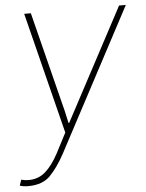

<svg xmlns="http://www.w3.org/2000/svg" viewBox="-75 -571 629 828"><g transform="rotate(-5 239.5 -157.0)"><path d="M17.6 187.5Q60.5 187.5 91.1 160.4Q121.6 133.3 148.4 83L192.9 -2.9L61 -528.3H89.8L198.7 -95.7L210.4 -43H213.4L471.7 -528.3H501L173.8 87.9Q143.6 143.6 109.9 178.5Q76.2 213.4 13.7 213.4Q-7.8 213.4 -22.5 208L-14.2 183.1Q2 187.5 17.6 187.5Z"/></g></svg>

Font: Roboto-ThinItalic
Style: Italic
Weight: 250
Italic angle: -12°
Designer: Google
Version: Version 1.100141; 2013; ttfautohint (v0.94.14-c901) -l 8 -r 